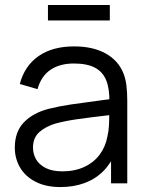

<svg xmlns="http://www.w3.org/2000/svg" viewBox="-20 -743 596 778"><path d="M174.3 -660V-722.7H425V-660ZM224.7 15Q165.7 15 123.9 -6.6Q82.2 -28.2 61.1 -64.5Q40 -100.8 40 -145Q40 -208.7 76.5 -247Q113 -285.3 177.3 -302Q219.7 -312.7 268.7 -319.9Q317.7 -327.2 402 -338.2Q415.3 -339.8 427.4 -341.2Q439.5 -342.7 449.7 -344.3L423.3 -328.7Q424.3 -382.8 410.5 -417.3Q396.7 -451.8 364.7 -468.8Q332.7 -485.7 279.3 -485.7Q222.5 -485.7 184.7 -460.2Q146.8 -434.7 132 -381.7L60.3 -402.7Q79.3 -475.7 135.7 -515.3Q192 -555 280.7 -555Q355.2 -555 406.8 -527.1Q458.3 -499.2 479.7 -447Q488.8 -425 492.2 -397.1Q495.7 -369.2 495.7 -335.3V0H430V-135.7L449 -127.3Q430.3 -81.3 398.3 -49.3Q366.3 -17.3 322.4 -1.2Q278.5 15 224.7 15ZM233 -48.7Q283.2 -48.7 321.8 -66.8Q360.5 -84.8 384.2 -117Q408 -149.2 415.3 -190.7Q420.2 -210.3 421.4 -232.8Q422.7 -255.2 422.7 -285.5V-294.7L450.7 -280L417 -275.7Q344.3 -267.3 295 -260.3Q245.7 -253.3 207 -243Q166.2 -231.3 139.9 -208.2Q113.7 -185.2 113.7 -145Q113.7 -119.8 125.9 -97.9Q138.2 -76 165 -62.3Q191.8 -48.7 233 -48.7Z"/></svg>

Font: Hauora
Style: Regular
Weight: 400
Designer: Wayne Shih
Foundry: WCYS
Version: Version 1.001